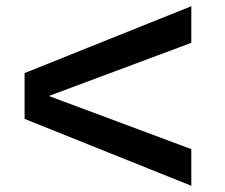

<svg xmlns="http://www.w3.org/2000/svg" viewBox="-20 -597 721 614"><path d="M591.8 -460 138.7 -291V-289.1L591.8 -120.1V-2.9L58.6 -216.8V-363.3L591.8 -577.1Z"/></svg>

Font: Mgen+ 1c bold
Style: Bold
Weight: 700
Designer: [Source Han Sans]
Ryoko NISHIZUKA  (kana & ideographs); Paul D. Hunt (Latin, Greek & Cyrillic); Wenlong ZHANG  (bopomofo
Version: Version 1.059.20150602